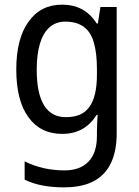

<svg xmlns="http://www.w3.org/2000/svg" viewBox="-20 -566 599 826"><path d="M247 -546Q295 -546 332 -526.5Q369 -507 396 -465H401L412 -536H482V8Q482 83 457.5 135Q433 187 383 213.5Q333 240 255 240Q205 240 163 232Q121 224 86 207V128Q123 147 166.5 157Q210 167 258 167Q324 167 360.5 129.5Q397 92 397 19V0Q397 -14 398 -36Q399 -58 400 -72H396Q370 -31 333.5 -10.5Q297 10 247 10Q154 10 102 -62Q50 -134 50 -267Q50 -399 102.5 -472.5Q155 -546 247 -546ZM261 -473Q221 -473 193.5 -449Q166 -425 152 -379Q138 -333 138 -266Q138 -164 169.5 -113Q201 -62 263 -62Q298 -62 323 -72.5Q348 -83 364.5 -106Q381 -129 389 -163.5Q397 -198 397 -246V-268Q397 -340 383 -385.5Q369 -431 338.5 -452Q308 -473 261 -473Z"/></svg>

Font: Noto Sans Khmer SemiCondensed
Style: Regular
Weight: 400
Width: 4
Designer: Danh Hong and the Monotype Design Team
Foundry: Monotype Imaging Inc.
Version: Version 2.004